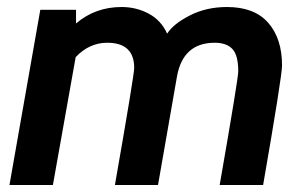

<svg xmlns="http://www.w3.org/2000/svg" viewBox="-20 -528 876 548"><path d="M731 0H607Q660 -304 660 -324Q660 -371 643 -388.5Q626 -406 593 -406Q502 -406 485 -309L431 0H308Q363 -314 363 -334Q363 -406 286 -406Q235 -406 196 -365L131 0H7L95 -500H197V-461Q252 -508 327 -508Q369 -508 404.5 -489Q440 -470 457 -432Q475 -460 522 -484Q569 -508 628 -508Q706 -508 745.5 -463Q785 -418 785 -341Q785 -311 731 0Z"/></svg>

Font: Cabin
Style: Bold Italic
Weight: 700
Designer: Pablo Impallari
Foundry: Pablo Impallari. www.impallari.com Igino Marini. www.ikern.com
Version: Version 1.005